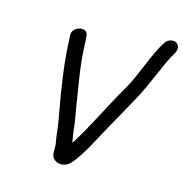

<svg xmlns="http://www.w3.org/2000/svg" viewBox="-88 -610 704 728"><g transform="rotate(15 264.0 -246.0)"><path d="M243 -67C239 -61 237 -56 236 -54C236 -56 234 -58 234 -59L230 -82C226 -106 226 -120 222 -144L216 -178C214 -191 208 -226 199 -283C190 -340 185 -387 184 -423C184 -431 184 -438 183 -446L182 -458C182 -497 118 -483 121 -445L122 -434C123 -426 123 -418 123 -410C127 -331 142 -234 156 -159L162 -125C166 -107 170 -59 174 -41C177 -26 175 -23 176 2C178 36 226 50 254 15C288 -22 331 -112 361 -164C384 -204 394 -224 421 -272C446 -317 454 -338 473 -380C487 -410 497 -438 512 -465C517 -474 531 -493 528 -508C523 -533 488 -533 474 -511C436 -454 413 -370 376 -307L356 -272C319 -206 283 -131 243 -67Z"/></g></svg>

Font: Squarish
Style: It
Weight: 400
Foundry: Cannot Into Space Fonts
Version: Version 0.272